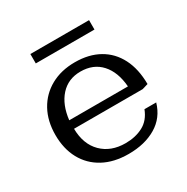

<svg xmlns="http://www.w3.org/2000/svg" viewBox="-139 -700 817 837"><g transform="rotate(-30 269.5 -282.0)"><path d="M275.9 13.7Q202.1 13.7 149.2 -15.1Q96.2 -43.9 67.9 -95.9Q39.6 -147.9 39.6 -217.3Q39.6 -287.6 68.4 -339.8Q97.2 -392.1 149.4 -421.1Q201.7 -450.2 271 -450.2Q341.3 -450.2 392.1 -421.6Q442.9 -393.1 470.5 -339.1Q498 -285.2 498.5 -209.5L469.2 -200.7H123.5Q124.5 -122.6 169.2 -78.1Q213.9 -33.7 287.1 -33.7Q337.9 -33.7 376 -54Q414.1 -74.2 432.1 -121.1H491.2Q471.7 -54.2 414.6 -20.3Q357.4 13.7 275.9 13.7ZM124 -243.2H419.4Q413.6 -317.9 375.2 -360.4Q336.9 -402.8 272 -402.8Q210 -402.8 171.1 -359.9Q132.3 -316.9 124 -243.2ZM121.6 -530.8V-578.1H417V-530.8Z"/></g></svg>

Font: Kameron
Style: Regular
Weight: 400
Designer: Vernon Adams
Foundry: Vernon Adams
Version: Version 1.100